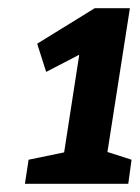

<svg xmlns="http://www.w3.org/2000/svg" viewBox="-20 -795 342 470"><path d="M298 -775 243 -423 302 -404 294 -345H41L50 -404L137 -422L174 -661L93 -619L71 -688L212 -775Z"/></svg>

Font: Bitter Pro
Style: Bold Italic
Weight: 700
Italic angle: -9°
Designer: Sol Matas, and Bitter project Authors
Foundry: Sol Matas
Version: Version 1.010